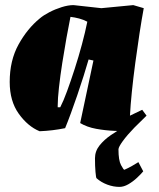

<svg xmlns="http://www.w3.org/2000/svg" viewBox="-20 -502 621 752"><path d="M135 12Q89 -7 53.5 -56.5Q18 -106 18 -181Q18 -265 52.5 -327.5Q87 -390 136 -430Q150 -442 173 -454Q196 -466 221.5 -474Q247 -482 268 -482Q295 -479 322.5 -476Q350 -473 377 -470L502 -482L543 -470Q535 -427 526.5 -371.5Q518 -316 510 -256.5Q502 -197 496.5 -143Q491 -89 489 -49L537 -72L554 -49L492 12Q464 12 428 10.5Q392 9 356.5 2.5Q321 -4 294 -20L346 -265L327 -269Q319 -241 307.5 -204.5Q296 -168 283 -130Q270 -92 257.5 -58Q245 -24 235 0Q186 10 135 12ZM216 -82Q228 -105 242.5 -144.5Q257 -184 272.5 -232Q288 -280 301 -328.5Q314 -377 322 -417Q307 -425 290 -429.5Q273 -434 256 -436Q249 -402 240.5 -354.5Q232 -307 224 -256Q216 -205 211 -160Q206 -115 206 -88V-82ZM466 -5H509Q478 27 461 50.5Q444 74 444 83Q444 126 454 144.5Q464 163 467 163Q483 156 497 148Q511 140 522 133L541 169Q532 180 516.5 194.5Q501 209 483 219.5Q465 230 448 230Q424 230 400 221Q376 212 358 196Q356 194 354 171.5Q352 149 352 118Q352 90 370 67.5Q388 45 414.5 27Q441 9 466 -5Z"/></svg>

Font: Labrada Black
Style: Italic
Weight: 900
Italic angle: -7°
Designer: Mercedes Jáuregui
Foundry: Omnibus-Type Team
Version: Version 1.000; ttfautohint (v1.8.4.7-5d5b)